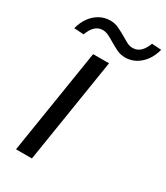

<svg xmlns="http://www.w3.org/2000/svg" viewBox="-225 -1024 969 1119"><g transform="rotate(30 259.5 -464.5)"><path d="M76 0 188 -705H295L183 0ZM82 -777 17 -781Q29 -826 52.5 -858Q76 -890 108.5 -907.5Q141 -925 178 -925Q209 -925 236 -912Q263 -899 287 -885Q308 -872 328 -861.5Q348 -851 368 -851Q398 -851 419.5 -871Q441 -891 455 -929L519 -925Q501 -858 457.5 -819.5Q414 -781 358 -781Q327 -781 300.5 -794Q274 -807 249 -822Q228 -835 208 -845Q188 -855 167 -855Q138 -855 117 -835Q96 -815 82 -777Z"/></g></svg>

Font: Nunito Sans 7pt SemiExpanded Medium
Style: Italic
Weight: 500
Width: 6
Italic angle: -9°
Designer: Vernon Adams
Foundry: Vernon Adams
Version: Version 3.101;gftools[0.9.27]